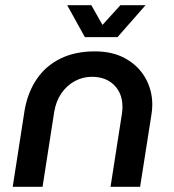

<svg xmlns="http://www.w3.org/2000/svg" viewBox="-20 -720 669 740"><path d="M29 0 75 -296Q87 -364 121.5 -415Q156 -466 212.5 -494Q269 -522 346 -522Q414 -522 463.5 -494.5Q513 -467 540 -420Q567 -373 567 -316Q567 -307 566 -296Q565 -285 563 -274L520 0H406L450 -282Q451 -289 451.5 -295.5Q452 -302 452 -308Q452 -360 420 -392Q388 -424 334 -424Q299 -424 268.5 -407.5Q238 -391 217 -361Q196 -331 189 -289L144 0ZM307 -577 239 -700H332L375 -624L444 -700H541L433 -577Z"/></svg>

Font: MuseoModerno Thin Medium
Style: Italic
Weight: 500
Italic angle: -9°
Version: Version 1.003